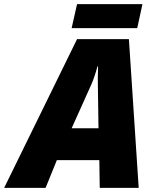

<svg xmlns="http://www.w3.org/2000/svg" viewBox="-76 -902 750 922"><path d="M294 -714H543L590 0H403L401 -133H197L143 0H-56ZM397 -286 394 -491Q393 -525 395 -583H392Q379 -534 362 -495L268 -286ZM294 -882H608L583 -767H268Z"/></svg>

Font: Noto Sans Display Black
Style: Italic
Weight: 900
Italic angle: -12°
Designer: Monotype Design team
Foundry: Monotype Imaging Inc.
Version: Version 1.000